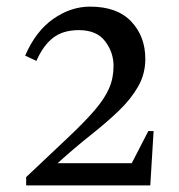

<svg xmlns="http://www.w3.org/2000/svg" viewBox="-20 -560 540 580"><path d="M59 0V-25Q133 -95 184 -143Q235 -191 265.5 -226.5Q296 -262 309.5 -293Q323 -324 323 -361Q323 -402 297.5 -435.5Q272 -469 218 -469Q170 -469 140 -445.5Q110 -422 90 -376L56 -392Q88 -466 141 -503Q194 -540 252 -540Q334 -540 376.5 -495Q419 -450 419 -382Q419 -337 397.5 -299Q376 -261 339 -225.5Q302 -190 254 -152Q206 -114 154 -67H378L428 -164H444L434 0Z"/></svg>

Font: Spectral SC
Style: Regular
Weight: 400
Designer: Jean-Baptiste Levee
Foundry: Production Type
Version: Version 2.001